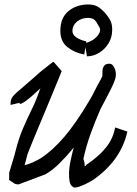

<svg xmlns="http://www.w3.org/2000/svg" viewBox="-20 -815 614 859"><path d="M498 -244 548 -227H550Q521 -96 395 -9Q363 10 336 19.5Q309 29 304 19Q294 13 291 -5.5Q288 -24 289 -45Q290 -66 293 -82Q296 -98 297 -101Q300 -115 303 -128.5Q306 -142 310 -155Q280 -118 248 -86Q216 -54 183 -35L63 10Q50 10 44.5 6Q39 2 22 -9H21V-42Q30 -73 38 -98Q46 -123 51 -145Q65 -199 83.5 -242Q102 -285 122 -325.5Q142 -366 158 -413Q159 -416 161 -420Q120 -381 93.5 -362Q67 -343 67 -355L29 -346H27Q27 -362 30.5 -371.5Q34 -381 44.5 -391.5Q55 -402 76 -419.5Q97 -437 133 -469L134 -470Q160 -494 182 -510.5Q204 -527 217 -538H220L256 -497Q256 -496 245 -469.5Q234 -443 217 -401.5Q200 -360 180.5 -313.5Q161 -267 143.5 -225Q126 -183 115 -155.5Q104 -128 103 -125Q100 -112 96.5 -99.5Q93 -87 90 -76Q114 -82 137 -93.5Q160 -105 162 -107Q215 -141 267.5 -202.5Q320 -264 378 -362Q386 -376 393 -388Q405 -412 415 -431Q425 -450 432 -462Q434 -467 437 -473H438Q438 -485 438.5 -498Q439 -511 446 -520.5Q453 -530 470 -530Q483 -530 491.5 -512.5Q500 -495 498 -474Q496 -456 477 -418Q458 -380 429 -326Q404 -268 385 -215.5Q366 -163 353 -104Q359 -91 359 -71Q366 -74 366 -78H367Q423 -116 454.5 -155.5Q486 -195 495 -244ZM482 -682Q482 -648 465.5 -621Q449 -594 423 -578.5Q397 -563 369 -563L362 -604L357 -571Q314 -579 282 -604Q250 -629 250 -677Q250 -735 286 -765Q322 -795 375 -795Q402 -795 420 -783.5Q438 -772 456 -750Q461 -744 471.5 -727.5Q482 -711 482 -682ZM366 -630 365 -623Q378 -626 393 -635Q408 -644 418 -657Q428 -670 428 -682Q428 -688 423.5 -695.5Q419 -703 410 -718Q399 -735 375 -735Q344 -735 324 -718Q304 -701 304 -677Q304 -659 322.5 -647Q341 -635 366 -630Z"/></svg>

Font: Syne
Style: Italic
Weight: 400
Italic angle: -9°
Designer: Lucas Descroix
Foundry: Bonjour Monde
Version: Version 2.000; ttfautohint (v1.8.3)